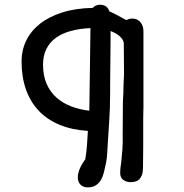

<svg xmlns="http://www.w3.org/2000/svg" viewBox="-20 -706 797 830"><path d="M348.6 -17.1Q353.5 -44.9 356 -77.4Q358.4 -109.9 359.9 -140.1Q290.5 -144.5 237.1 -166.7Q183.6 -189 147.2 -227.5Q110.8 -266.1 92 -319.8Q73.2 -373.5 73.2 -441.9Q73.2 -488.8 93.3 -530.3Q113.3 -571.8 152.3 -602.8Q191.4 -633.8 248.8 -652.1Q306.2 -670.4 380.9 -671.9Q386.2 -678.2 394.3 -681.9Q402.3 -685.5 413.1 -685.5Q442.9 -685.5 452.6 -657.2Q471.2 -648.9 489.5 -638.9Q507.8 -628.9 525.9 -619.1Q539.6 -626 553 -625.7Q566.4 -625.5 576.9 -618.9Q587.4 -612.3 593.8 -599.6Q600.1 -586.9 600.1 -568.8V-240.7Q600.1 -236.3 599.6 -222.7Q599.1 -209 599.1 -194.3V-73.2Q599.1 -49.8 598.6 -25.1Q598.1 -0.5 598.1 20Q598.1 37.6 594 49.3Q589.8 61 582.8 68.4Q575.7 75.7 565.9 78.6Q556.2 81.5 544.9 81.5Q525.9 81.5 512.7 71.5Q499.5 61.5 499.5 42Q499.5 32.2 500.5 21.5Q501.5 10.7 503.9 -3.4Q506.8 -27.8 509 -58.1Q511.2 -88.4 510.3 -120.1L511.2 -258.8Q511.2 -265.6 511.7 -277.3Q512.2 -289.1 513.2 -301.3Q513.2 -313.5 513.7 -326.7Q514.2 -339.8 514.6 -351.6Q515.1 -363.3 515.6 -372.6Q516.1 -381.8 516.1 -386.2Q516.1 -438 515.6 -466.6Q515.1 -495.1 515.1 -509.3V-520.5Q513.7 -529.3 508.5 -536.9Q503.4 -544.4 495.8 -550.8Q488.3 -557.1 478.5 -562.5Q468.8 -567.9 458 -571.8Q458 -546.4 457.8 -518.8Q457.5 -491.2 457.3 -463.9Q457 -436.5 456.8 -410.9Q456.5 -385.3 456.3 -364Q456.1 -342.8 456.1 -327.1Q456.1 -311.5 456.1 -304.7Q456.1 -238.8 451.9 -179.7Q447.8 -120.6 445.3 -75.7Q444.3 -58.6 443.6 -46.4Q442.9 -34.2 441.9 -25.6Q440.9 -17.1 439.9 -11Q439 -4.9 438 0Q434.1 19.5 429.4 38.3Q424.8 57.1 416.3 71.8Q407.7 86.4 394 95.2Q380.4 104 358.4 104Q343.3 104 332 95.7Q320.8 87.4 317.4 72Q314 56.6 320.8 34.2Q327.6 11.7 348.6 -17.1ZM365.7 -227.5Q365.7 -228.5 366 -229.7Q366.2 -231 366.2 -231.9L371.1 -584.5Q323.7 -582.5 285.6 -572Q247.6 -561.5 220.9 -542Q194.3 -522.5 180.2 -493.7Q166 -464.8 166 -426.8Q166 -378.9 181.4 -343.8Q196.8 -308.6 223.9 -284.4Q251 -260.3 287.4 -246.3Q323.7 -232.4 365.7 -227.5Z"/></svg>

Font: Short Stack
Style: Regular
Weight: 400
Designer: James Grieshaber
Foundry: James Grieshaber
Version: Version 1.002